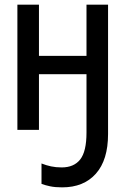

<svg xmlns="http://www.w3.org/2000/svg" viewBox="-20 -560 540 828"><path d="M248 248Q218 248 196.5 243.5Q175 239 159 233V145Q179 153 200 157.5Q221 162 246 162Q299 162 326 127.5Q353 93 353 12V-240H148V0H55V-540H148V-319H353V-540H446V18Q446 130 393.5 189Q341 248 248 248Z"/></svg>

Font: Noto Sans Mono ExtraCondensed Medium
Style: Regular
Weight: 500
Width: 2
Designer: Monotype Design Team
Foundry: Monotype Imaging Inc.
Version: Version 2.014